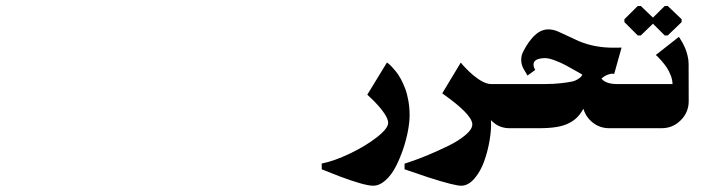

<svg xmlns="http://www.w3.org/2000/svg" viewBox="-1169 -422 2323 632"><path d="M59 189.3Q80 189.3 99.7 171.8Q119.3 154.3 133.3 127.3Q147.3 100.3 158 68.7Q168.7 37 174 8Q179.3 -21 179.3 -42Q179.3 -67.3 175.2 -90.7Q171 -114 164.5 -131Q158 -148 150 -162.7Q142 -177.3 134 -187Q126 -196.7 119.5 -203.5Q113 -210.3 108.7 -213.3L104.7 -216.3L40 -110.3Q40 -110.3 61.7 -89.7Q108.7 -41.3 108.7 -17.7Q108.7 0.7 71.7 29.7Q34.7 58.7 -17.3 83.5Q-69.3 108.3 -110 116.3V135.3Q-110 135.3 -50.7 158.7Q31.3 189.3 59 189.3ZM-1149 -9Z M447 -26.7Q448 -25.7 449.7 -23.8Q451.3 -22 457.2 -17.3Q463 -12.7 469.3 -9.2Q475.7 -5.7 485.7 -2.8Q495.7 0 506 0H552.3V-145.3H447.7Q440.7 -145.3 432.8 -147.8Q425 -150.3 417.7 -154.3Q410.3 -158.3 402.7 -163.7Q395 -169 388.2 -174.8Q381.3 -180.7 375.2 -186.5Q369 -192.3 364 -197.7Q359 -203 355.3 -207Q351.7 -211 349.7 -213.7L347.7 -216L286.7 -114.7Q286.7 -114.7 316.3 -93Q385.7 -39.7 385.7 -12.7Q385.7 3.7 362.7 22.8Q339.7 42 306.8 58Q274 74 241.3 87.7Q208.7 101.3 185.7 109L162.7 116.7V135.3Q162.7 135.3 242.3 162.3Q326.7 189.3 349 189.3Q372 189.3 392.2 166.3Q412.3 143.3 424.5 109.5Q436.7 75.7 442.8 38.8Q449 2 447 -26.7Z M606 0Q639 0 663.2 -4Q687.3 -8 704 -16.7Q720.7 -25.3 731.5 -36.5Q742.3 -47.7 751.3 -64Q760 -35.3 783.2 -17.7Q806.3 0 836.3 0H968.7V-145.3H861Q824 -145.7 810.7 -163.7Q821 -172.3 831.5 -176.2Q842 -180 847.3 -179.3L852.7 -178.7L877 -265.3L850 -265Q788 -265 737 -286.3Q725.3 -291.3 702.5 -302.3Q679.7 -313.3 667 -318.7Q651.3 -325.3 635.3 -325.3Q628.7 -325.3 621.8 -323.5Q615 -321.7 609.3 -318.8Q603.7 -316 598 -311.5Q592.3 -307 588 -302.7Q583.7 -298.3 579 -292.5Q574.3 -286.7 571.3 -282.5Q568.3 -278.3 564.7 -272.5Q561 -266.7 559.5 -263.8Q558 -261 555.7 -256.7L553.3 -252.3Q546.3 -239 546.7 -223.8Q547 -208.7 554.3 -195.7L567.3 -173.3L592.7 -191.7Q592.7 -191.7 588.7 -200.3Q581.3 -224.3 609.7 -229.3Q616.3 -230.7 625.3 -230.7Q637.7 -230.7 657.5 -223.2Q677.3 -215.7 692 -207.8Q706.7 -200 726.2 -188.8Q745.7 -177.7 748 -176.3Q744.7 -171 743.5 -169.3Q742.3 -167.7 733.7 -161.8Q725 -156 713.5 -153.5Q702 -151 678.2 -148.2Q654.3 -145.3 622.3 -145.3H505.3V0Z M940.3 -305.3 980.3 -344 1019 -305.3H1029L1074.7 -349.3V-358.7L1029 -402.3H1019L980.3 -364L940.3 -402.3H930.3L886.3 -358.7V-349.3L930.3 -305.3ZM938.7 0H1009Q1045.7 0 1071.8 -26.2Q1098 -52.3 1098 -89L1097.7 -211.3Q1097.7 -224.3 1094.3 -238.5Q1091 -252.7 1086.3 -263.3Q1081.7 -274 1076.8 -282.7Q1072 -291.3 1068.8 -296Q1065.7 -300.7 1065.7 -300.7L989.7 -241Q992 -239 995.7 -235.7Q999.3 -232.3 1008.8 -221.5Q1018.3 -210.7 1025.5 -200Q1032.7 -189.3 1038.7 -174.2Q1044.7 -159 1044.7 -145.3H938.7Z"/></svg>

Font: Jomhuria
Style: Regular
Weight: 400
Designer: Arabic design by Kourosh Beigpour, Latin design by Eben Sorkin, engineering by Lasse Fister and Khaled Hosney
Version: Version 1.0010